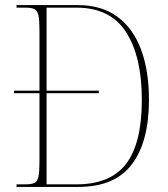

<svg xmlns="http://www.w3.org/2000/svg" viewBox="-20 -734 660 754"><path d="M45 0V-10H78Q103 -10 115 -15.5Q127 -21 131 -40Q135 -59 135 -99V-368H35V-378H135V-616Q135 -655 131 -673.5Q127 -692 115.5 -698Q104 -704 80 -704H45V-714H286Q378 -714 440 -669Q502 -624 533.5 -540.5Q565 -457 565 -342Q565 -178 498 -89Q431 0 288 0ZM279 -10Q414 -10 475.5 -91Q537 -172 537 -342Q537 -512 475 -608Q413 -704 280 -704H163V-378H368V-368H163V-10Z"/></svg>

Font: Noto Serif Display SemiCondensed Thin
Style: Regular
Weight: 100
Width: 4
Designer: Monotype Design Team
Foundry: Monotype Imaging Inc.
Version: Version 2.009